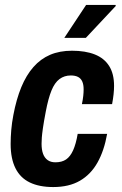

<svg xmlns="http://www.w3.org/2000/svg" viewBox="-20 -744 493 776"><path d="M195 12Q139 12 100.5 -6.5Q62 -25 42.5 -64Q23 -103 23 -162Q23 -189 25.5 -218.5Q28 -248 34 -279Q46 -343 66 -391.5Q86 -440 115 -473Q144 -506 182.5 -522.5Q221 -539 271 -539Q325 -539 363 -524Q401 -509 421 -477.5Q441 -446 441 -397Q441 -381 439 -362.5Q437 -344 433 -323H311Q315 -342 316.5 -356.5Q318 -371 318 -383Q318 -402 312.5 -414.5Q307 -427 295.5 -433Q284 -439 266 -439Q240 -439 220.5 -424.5Q201 -410 188 -378Q175 -346 165 -293Q157 -251 153.5 -226.5Q150 -202 149 -188Q148 -174 148 -163Q148 -139 154 -122.5Q160 -106 172.5 -97Q185 -88 204 -88Q230 -88 247 -99.5Q264 -111 275.5 -136.5Q287 -162 294 -203H413Q401 -135 374 -87Q347 -39 303 -13.5Q259 12 195 12ZM240 -591 328 -724H447L448 -720L327 -591Z"/></svg>

Font: Archivo Condensed
Style: Bold Italic
Weight: 700
Width: 3
Italic angle: -10°
Designer: Hector Gatti
Foundry: Omnibus-Type
Version: Version 2.001